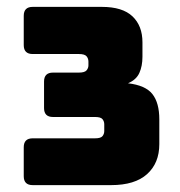

<svg xmlns="http://www.w3.org/2000/svg" viewBox="-20 -740 524 558"><path d="M75 -338H256Q273 -338 278 -344.5Q283 -351 283 -359V-379Q283 -387 278 -393.5Q273 -400 256 -400H134Q121 -400 114.5 -406.5Q108 -413 108 -426V-503Q108 -516 114.5 -522.5Q121 -529 134 -529H209Q226 -529 231.5 -535.5Q237 -542 237 -550V-561Q237 -570 231.5 -576.5Q226 -583 209 -583H75Q62 -583 55.5 -589.5Q49 -596 49 -609V-694Q49 -707 55.5 -713.5Q62 -720 75 -720H276Q336 -720 365 -692.5Q394 -665 394 -617V-575Q394 -548 385 -528Q376 -508 352 -498Q403 -492 423 -466.5Q443 -441 443 -393V-321Q443 -266 407.5 -234Q372 -202 303 -202H75Q62 -202 55.5 -208.5Q49 -215 49 -228V-312Q49 -325 55.5 -331.5Q62 -338 75 -338Z"/></svg>

Font: Bungee
Style: Regular
Weight: 400
Designer: David Jonathan Ross
Foundry: David Jonathan Ross
Version: Version 1.000;PS 1.0;hotconv 1.0.72;makeotf.lib2.5.5900